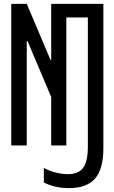

<svg xmlns="http://www.w3.org/2000/svg" viewBox="-20 -750 590 990"><path d="M335 220Q298 220 266 212.5Q234 205 206 191V116Q234 131 267 139.5Q300 148 330 148Q385 148 409 115Q433 82 433 7V-660H322V0H244V-250L122 -538H118V0H38V-730H118L240 -442H244V-730H513V15Q513 122 470 171Q427 220 335 220Z"/></svg>

Font: M PLUS Code Latin SemiExpanded
Style: Regular
Weight: 400
Width: 6
Designer: Coji Morishita
Foundry: UNDERFOREST DESIGN
Version: Version 1.002; ttfautohint (v1.8.3)